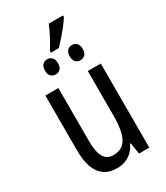

<svg xmlns="http://www.w3.org/2000/svg" viewBox="-215 -962 917 1062"><g transform="rotate(-30 243.5 -431.0)"><path d="M210 -738Q229 -767 248.5 -804.5Q268 -842 280 -872H371V-862Q360 -844 341 -819.5Q322 -795 301 -771Q280 -747 261 -727H210ZM174 -609Q156 -609 144 -620.5Q132 -632 132 -657Q132 -682 144 -694Q156 -706 174 -706Q191 -706 203 -694Q215 -682 215 -657Q215 -632 203 -620.5Q191 -609 174 -609ZM331 -609Q314 -609 302 -620.5Q290 -632 290 -657Q290 -682 302 -694Q314 -706 331 -706Q349 -706 361 -694Q373 -682 373 -657Q373 -632 361 -620.5Q349 -609 331 -609ZM419 -537V0H353L342 -72H337Q325 -45 305.5 -26.5Q286 -8 261.5 1Q237 10 210 10Q159 10 127 -13.5Q95 -37 80 -80.5Q65 -124 65 -186V-537H148V-199Q148 -130 167 -96.5Q186 -63 226 -63Q267 -63 291 -84Q315 -105 325.5 -147Q336 -189 336 -253V-537Z"/></g></svg>

Font: Noto Sans Display Condensed
Style: Regular
Weight: 400
Width: 3
Designer: Monotype Design Team
Foundry: Monotype Imaging Inc.
Version: Version 2.003